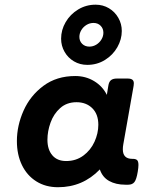

<svg xmlns="http://www.w3.org/2000/svg" viewBox="-20 -785 640 816"><path d="M568.4 -84Q568.4 -72.8 565.4 -55.2Q560.1 -22.5 551.3 -11.2Q542.5 0 524.9 0H513.2Q472.2 0 443.8 -15.9Q415.5 -31.7 404.3 -64.9Q331.5 10.7 226.6 10.7Q173.8 10.7 134.3 -14.2Q94.7 -39.1 73.2 -83.5Q51.8 -127.9 51.8 -185.5Q51.8 -251 80.1 -314.7Q108.4 -378.4 164.6 -420.2Q220.7 -461.9 299.8 -461.9Q344.2 -461.9 380.1 -440.2Q416 -418.5 434.1 -381.8L440.4 -420.4Q442.9 -437 451.4 -444.1Q460 -451.2 476.6 -451.2H522.5Q536.1 -451.2 542.5 -446.3Q548.8 -441.4 548.8 -430.7Q548.8 -428.2 547.9 -420.4L503.9 -170.9Q502 -160.6 502 -150.4Q502 -109.9 542 -109.9H544.4Q557.1 -109.9 562.7 -104.5Q568.4 -99.1 568.4 -84ZM397.9 -254.9Q397.9 -299.8 372.1 -325.2Q346.2 -350.6 305.2 -350.6Q263.7 -350.6 235.8 -325.7Q208 -300.8 194.8 -263.9Q181.6 -227.1 181.6 -190.9Q181.6 -149.4 202.4 -125Q223.1 -100.6 261.2 -100.6Q302.7 -100.6 334 -123.5Q365.2 -146.5 381.6 -182.4Q397.9 -218.3 397.9 -254.9ZM497.6 -653.3Q497.6 -617.7 478.8 -584.5Q460 -551.3 426.3 -530.3Q392.6 -509.3 351.1 -509.3Q319.8 -509.3 294.4 -524.2Q269 -539.1 254.4 -564.7Q239.7 -590.3 239.7 -620.6Q239.7 -657.7 259 -690.9Q278.3 -724.1 312 -744.6Q345.7 -765.1 386.2 -765.1Q417.5 -765.1 442.9 -750Q468.3 -734.9 482.9 -709.2Q497.6 -683.6 497.6 -653.3ZM317.4 -628.4Q317.4 -610.4 329.3 -598.6Q341.3 -586.9 359.9 -586.9Q375.5 -586.9 389.2 -595.2Q402.8 -603.5 411.1 -617.2Q419.4 -630.9 419.4 -646Q419.4 -663.6 407.7 -675.5Q396 -687.5 377.4 -687.5Q361.3 -687.5 347.4 -679Q333.5 -670.4 325.4 -656.7Q317.4 -643.1 317.4 -628.4Z"/></svg>

Font: Courier Prime
Style: Bold Italic
Weight: 700
Italic angle: -10°
Designer: Alan Dague-Greene
Foundry: Quote-Unquote Apps
Version: Version 3.018